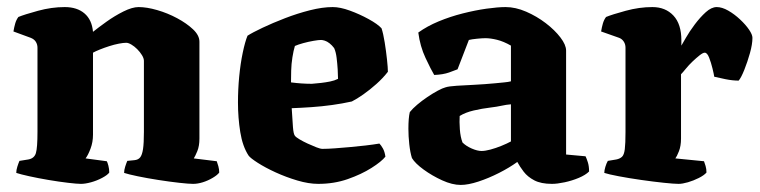

<svg xmlns="http://www.w3.org/2000/svg" viewBox="-20 -520 2149 543"><path d="M209 0Q198 0 172.5 -3Q147 -6 117.5 -11Q88 -16 63 -21.5Q38 -27 26 -31Q26 -39 29 -48.5Q32 -58 35 -65L60 -69Q77 -72 81.5 -87Q86 -102 86 -147V-385Q86 -394 81.5 -401.5Q77 -409 67 -413L18 -431Q20 -443 23 -453.5Q26 -464 32 -472Q49 -479 87.5 -489.5Q126 -500 163 -500Q198 -500 219 -482Q240 -464 243 -430Q258 -442 281 -458.5Q304 -475 329 -487.5Q354 -500 372 -500Q395 -500 424.5 -491.5Q454 -483 481 -468.5Q508 -454 526 -437Q544 -420 544 -402V-128Q544 -107 538 -92.5Q532 -78 528 -72L593 -64Q595 -59 597.5 -50Q600 -41 600 -32Q595 -25 581.5 -17Q568 -9 553.5 -4.5Q539 0 526 0Q514 0 487 -3Q460 -6 428 -11Q396 -16 369.5 -21.5Q343 -27 331 -31Q331 -39 334 -48.5Q337 -58 340 -65L360 -67Q371 -68 376.5 -75Q382 -82 384.5 -98.5Q387 -115 387 -147V-348Q387 -355 381.5 -364Q376 -373 368 -381Q360 -389 351.5 -394Q343 -399 337 -399Q329 -399 316 -396.5Q303 -394 289 -389.5Q275 -385 262.5 -380Q250 -375 243 -371V-139Q243 -118 236 -99.5Q229 -81 222 -72L282 -64Q284 -61 286.5 -51.5Q289 -42 289 -32Q284 -25 269 -17Q254 -9 237.5 -4.5Q221 0 209 0Z M880 0Q853 0 821 -9.5Q789 -19 759.5 -32.5Q730 -46 709 -59.5Q688 -73 683 -80Q666 -106 659.5 -146.5Q653 -187 653 -230Q653 -267 656.5 -303.5Q660 -340 666.5 -371Q673 -402 680 -419Q694 -428 722.5 -441.5Q751 -455 786 -468.5Q821 -482 856.5 -491Q892 -500 921 -500Q942 -500 969.5 -490Q997 -480 1022.5 -466Q1048 -452 1059 -440Q1064 -425 1068 -400Q1072 -375 1074.5 -351.5Q1077 -328 1077 -317Q1063 -299 1044.5 -282.5Q1026 -266 1007.5 -253Q989 -240 975 -233Q948 -227 919 -223Q890 -219 861 -217Q832 -215 805 -214Q807 -180 808.5 -160.5Q810 -141 814 -136Q817 -132 827 -126Q837 -120 850 -114Q863 -108 874.5 -103.5Q886 -99 892 -99Q907 -99 927 -100.5Q947 -102 969.5 -104Q992 -106 1013.5 -108.5Q1035 -111 1053 -114Q1058 -109 1063 -100Q1068 -91 1070 -77Q1059 -63 1030.5 -45Q1002 -27 963.5 -13.5Q925 0 880 0ZM862 -283Q875 -284 888 -285.5Q901 -287 913.5 -289.5Q926 -292 936 -297Q936 -308 935 -324Q934 -340 932 -356.5Q930 -373 925 -384Q919 -392 912 -397.5Q905 -403 898.5 -405Q892 -407 888 -407Q881 -407 866.5 -404.5Q852 -402 837.5 -398Q823 -394 814 -390Q810 -377 807 -358Q804 -339 803.5 -320.5Q803 -302 803 -287Q818 -285 833 -284Q848 -283 862 -283Z M1283 3Q1259 3 1230.5 -10Q1202 -23 1178 -40.5Q1154 -58 1145 -73Q1140 -89 1137.5 -112Q1135 -135 1135 -156Q1135 -171 1136 -183Q1137 -195 1139 -203Q1147 -213 1160 -224Q1173 -235 1188.5 -245.5Q1204 -256 1218 -263.5Q1232 -271 1240 -273Q1249 -276 1272 -277.5Q1295 -279 1318 -280Q1335 -281 1350.5 -282Q1366 -283 1380.5 -284.5Q1395 -286 1406 -287Q1417 -288 1425 -290V-391Q1404 -403 1385.5 -407.5Q1367 -412 1353 -412Q1344 -412 1329 -410.5Q1314 -409 1306 -407L1274 -324Q1267 -321 1250 -315Q1233 -309 1208 -308Q1199 -323 1183.5 -356Q1168 -389 1163 -428Q1188 -446 1220.5 -459.5Q1253 -473 1288.5 -482Q1324 -491 1356 -495.5Q1388 -500 1410 -500Q1438 -500 1468 -487Q1498 -474 1523.5 -454.5Q1549 -435 1565 -414Q1581 -393 1581 -377V-83L1636 -78Q1639 -72 1642.5 -61Q1646 -50 1646 -35Q1636 -25 1617 -17Q1598 -9 1577 -4.5Q1556 0 1541 0Q1510 0 1491 -10Q1472 -20 1461 -34.5Q1450 -49 1443 -62Q1421 -46 1391.5 -31Q1362 -16 1333 -6.5Q1304 3 1283 3ZM1342 -93Q1352 -93 1367 -97Q1382 -101 1398 -107.5Q1414 -114 1425 -120V-225Q1412 -224 1398.5 -221Q1385 -218 1368 -216Q1343 -213 1319.5 -207.5Q1296 -202 1280 -192Q1279 -176 1280.5 -154.5Q1282 -133 1288 -117Q1298 -107 1314 -100Q1330 -93 1342 -93Z M1899 0Q1887 0 1858 -3Q1829 -6 1794 -11Q1759 -16 1730 -21.5Q1701 -27 1689 -31Q1689 -38 1692 -48Q1695 -58 1699 -65L1723 -69Q1733 -71 1739 -76.5Q1745 -82 1747 -98Q1749 -114 1749 -147V-385Q1749 -395 1744 -402.5Q1739 -410 1731 -413L1680 -431Q1682 -443 1685 -453.5Q1688 -464 1694 -472Q1711 -479 1749.5 -489.5Q1788 -500 1825 -500Q1862 -500 1884.5 -476Q1907 -452 1907 -406V-391Q1910 -396 1920 -413.5Q1930 -431 1945 -451Q1960 -471 1976 -485.5Q1992 -500 2007 -500Q2022 -500 2039.5 -490Q2057 -480 2073 -465Q2089 -450 2098.5 -436Q2108 -422 2108 -413Q2108 -395 2101 -370Q2094 -345 2085 -322.5Q2076 -300 2069 -292Q2052 -292 2032 -296Q2012 -300 2000 -303Q1999 -310 1995 -326.5Q1991 -343 1985.5 -357Q1980 -371 1973 -371Q1968 -371 1958.5 -363.5Q1949 -356 1938.5 -346Q1928 -336 1919.5 -325.5Q1911 -315 1906 -310V-128Q1906 -107 1900 -92Q1894 -77 1890 -72L1971 -64Q1973 -59 1975.5 -50.5Q1978 -42 1978 -32Q1971 -24 1956 -16.5Q1941 -9 1925.5 -4.5Q1910 0 1899 0Z"/></svg>

Font: Texturina Medium 12pt ExtraBold
Style: Regular
Weight: 800
Version: Version 1.002